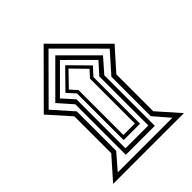

<svg xmlns="http://www.w3.org/2000/svg" viewBox="-230 -939 1059 1059"><g transform="rotate(-45 300.0 -409.0)"><path d="M576.2 0H23.9L136.2 -127V-415L23.9 -541L299.8 -817.9L576.2 -541L463.9 -415V-127ZM538.1 -541 299.8 -779.8 62 -541 165 -424.8V-117.2L86.9 -26.9H513.2L435.1 -117.2V-424.8ZM485.8 -541 413.1 -458V-64H187V-458L113.8 -541L299.8 -727.1ZM450.2 -541 299.8 -690.9 149.9 -541 210.9 -473.1V-90.8H389.2V-473.1ZM407.2 -541 363.8 -494.1V-129.9H235.8V-494.1L192.9 -541L299.8 -649.9ZM380.9 -541 299.8 -624 219.2 -541 254.9 -501V-150.9H344.2V-501Z"/></g></svg>

Font: Droid Arabic Naskh Colored
Style: Regular
Weight: 400
Designer: Pascal Zoghbi
Foundry: Ascender Corporation
Version: Version 1.00